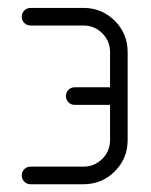

<svg xmlns="http://www.w3.org/2000/svg" viewBox="-20 -475 390 495"><path d="M59.1 -45.4H195.3Q223.6 -45.4 243.7 -65.4Q263.7 -85.4 263.7 -113.8V-204.6H172.9Q163.1 -204.6 156.5 -211.2Q149.9 -217.8 149.9 -227.3Q149.9 -236.8 156.5 -243.4Q163.1 -250 172.9 -250H263.7V-340.8Q263.7 -369.1 243.7 -389.2Q223.6 -409.2 195.3 -409.2H59.1Q49.3 -409.2 42.7 -415.8Q36.1 -422.4 36.1 -431.9Q36.1 -441.4 42.7 -448Q49.3 -454.6 59.1 -454.6H195.3Q242.7 -454.6 275.9 -421.4Q309.1 -388.2 309.1 -340.8V-113.8Q309.1 -66.4 275.9 -33.2Q242.7 0 195.3 0H59.1Q49.3 0 42.7 -6.6Q36.1 -13.2 36.1 -22.7Q36.1 -32.2 42.7 -38.8Q49.3 -45.4 59.1 -45.4Z"/></svg>

Font: OpenGost Type A TT
Style: Regular
Weight: 400
Version: Version 0.3